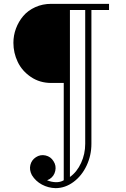

<svg xmlns="http://www.w3.org/2000/svg" viewBox="-20 -768 658 1000"><path d="M269 211.9Q231.4 210.9 198.5 193.4Q165.5 175.8 146 144Q131.8 116.7 138.2 91.1Q144.5 65.4 167 50.8Q189.9 35.6 217.3 41.7Q244.6 47.9 258.8 71.8Q273.9 94.7 267.8 122.3Q261.7 149.9 237.8 165Q227.1 170.4 225.1 170.9Q247.1 180.2 270.5 180.9Q293.9 181.6 312 170.9V-335.9H247.1Q187 -335.9 140.9 -367.2Q94.7 -398.4 72.3 -445.6Q49.8 -492.7 49.8 -544.9Q49.8 -583.5 63.2 -619.6Q76.7 -655.8 101.1 -684.6Q125.5 -713.4 163.6 -730.7Q201.7 -748 247.1 -748H547.9V-715.8H456.1V-19Q456.1 41 431.2 94.2Q406.2 147.5 362.8 179.7Q319.3 211.9 269 211.9ZM344.2 153.8Q380.9 127.4 402.3 80.8Q423.8 34.2 423.8 -19V-715.8H344.2Z"/></svg>

Font: Fin Serif Display
Style: Italic
Weight: 400
Designer: J. Blake Harris
Version: Version 1.006;FEAKit 1.0